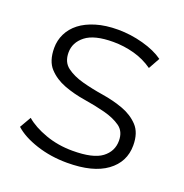

<svg xmlns="http://www.w3.org/2000/svg" viewBox="-102 -619 685 715"><g transform="rotate(20 240.5 -261.5)"><path d="M238 4Q173 4 116.5 -14.5Q60 -33 28 -62L54 -107Q84 -81 134 -63Q184 -45 242 -45Q323 -45 357.5 -71Q392 -97 392 -139Q392 -176 366.5 -194Q341 -212 302.5 -222Q264 -232 219.5 -239Q175 -246 136.5 -260.5Q98 -275 72.5 -302.5Q47 -330 47 -382Q47 -412 60 -438.5Q73 -465 98 -484.5Q123 -504 161 -515.5Q199 -527 248 -527Q298 -527 347.5 -513.5Q397 -500 429 -477L404 -432Q370 -456 329.5 -467Q289 -478 247 -478Q172 -478 137.5 -451Q103 -424 103 -384Q103 -346 128.5 -327Q154 -308 192.5 -297.5Q231 -287 275.5 -280Q320 -273 358.5 -259Q397 -245 422.5 -218Q448 -191 448 -141Q448 -75 394 -35.5Q340 4 238 4Z"/></g></svg>

Font: Montserrat-Alt1 Light
Style: Regular
Weight: 300
Designer: Differentunic
Foundry: Differentunic
Version: Version 7.222